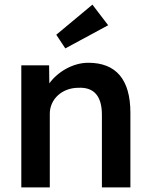

<svg xmlns="http://www.w3.org/2000/svg" viewBox="-20 -809 649 829"><path d="M72 0H133H195V-318C195 -381 248 -430 319 -430C386 -433 420 -394 420 -313V0H543V-322C543 -466 481 -538 361 -538C295 -538 229 -499 193 -449L192 -527H72ZM223 -659 262 -600 447 -700 379 -789Z"/></svg>

Font: Easer Grotesk Medium
Style: Regular
Weight: 500
Designer: Boardeaser, Bonnie Shaver-Troup, Thomas Jockin
Foundry: Lexend
Version: Version 1.001;Glyphs 3.1.2 (3151)